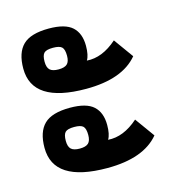

<svg xmlns="http://www.w3.org/2000/svg" viewBox="-82 -596 586 644"><g transform="rotate(-15 210.5 -274.5)"><path d="M27 -418Q27 -473 54 -499.5Q81 -526 144 -526Q201 -526 225.5 -503.5Q250 -481 250 -438Q250 -405 240 -389Q293 -385 345 -431L394 -363Q340 -298 214 -298Q27 -298 27 -418ZM180 -422Q180 -444 172 -452Q164 -460 141 -460Q118 -460 110 -452Q102 -444 102 -422Q102 -402 111 -393.5Q120 -385 141 -385Q162 -385 171 -393.5Q180 -402 180 -422ZM27 -143Q27 -198 54 -224.5Q81 -251 144 -251Q201 -251 225.5 -228.5Q250 -206 250 -163Q250 -130 240 -114Q293 -110 345 -156L394 -88Q340 -23 214 -23Q27 -23 27 -143ZM180 -147Q180 -169 172 -177Q164 -185 141 -185Q118 -185 110 -177Q102 -169 102 -147Q102 -127 111 -118.5Q120 -110 141 -110Q162 -110 171 -118.5Q180 -127 180 -147Z"/></g></svg>

Font: Pridi Medium
Style: Regular
Weight: 500
Designer: Katatrad Team
Foundry: CadsonDemak
Version: Version 1.001